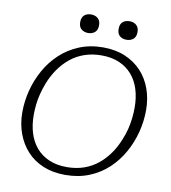

<svg xmlns="http://www.w3.org/2000/svg" viewBox="-97 -982 965 1082"><g transform="rotate(10 385.5 -441.0)"><path d="M348 17Q278 17 222.5 -6Q167 -29 129 -70.5Q91 -112 70.5 -168Q50 -224 50 -289Q50 -352 66 -414.5Q82 -477 113.5 -533.5Q145 -590 191.5 -633.5Q238 -677 299.5 -702.5Q361 -728 437 -728Q507 -728 562.5 -704.5Q618 -681 656.5 -639.5Q695 -598 715 -542Q735 -486 735 -421Q735 -358 719 -295.5Q703 -233 671.5 -176.5Q640 -120 593.5 -76.5Q547 -33 485.5 -8Q424 17 348 17ZM435 -682Q382 -682 337.5 -666.5Q293 -651 257.5 -622Q222 -593 195 -554Q168 -515 150 -468Q139 -439 131 -408.5Q123 -378 119.5 -347Q116 -316 116 -286Q116 -229 130.5 -182Q145 -135 174.5 -100.5Q204 -66 248 -47Q292 -28 350 -28Q403 -28 447.5 -43.5Q492 -59 527.5 -88Q563 -117 590 -156Q617 -195 635 -242Q647 -271 654.5 -301.5Q662 -332 665.5 -363Q669 -394 669 -424Q669 -481 654.5 -528Q640 -575 610.5 -609.5Q581 -644 537 -663Q493 -682 435 -682ZM337 -793Q314 -793 298.5 -806Q283 -819 283 -846Q283 -873 298 -886Q313 -899 337 -899Q360 -899 375.5 -886Q391 -873 391 -846Q391 -819 375.5 -806Q360 -793 337 -793ZM557 -793Q533 -793 518 -806Q503 -819 503 -846Q503 -873 518 -886Q533 -899 557 -899Q580 -899 595.5 -886Q611 -873 611 -846Q611 -819 595.5 -806Q580 -793 557 -793Z"/></g></svg>

Font: Roboto Serif 20pt ExtraLight
Style: Italic
Weight: 250
Italic angle: -10°
Version: Version 1.007